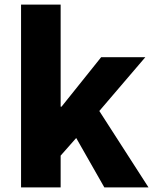

<svg xmlns="http://www.w3.org/2000/svg" viewBox="-20 -819 674 839"><path d="M72 -799H245V-353H249L422 -569H615L414 -334L629 0H436L313 -216L245 -139V0H72Z"/></svg>

Font: KaiGen Gothic KR Heavy
Style: Heavy
Weight: 900
Designer: Ryoko NISHIZUKA  (kana & ideographs); Paul D. Hunt (Latin, Greek & Cyrillic); Wenlong ZHANG  (bopomofo); Sandoll Communi
Foundry: Adobe Systems Incorporated
Version: Version 1.002 March 28, 2018